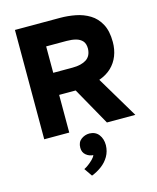

<svg xmlns="http://www.w3.org/2000/svg" viewBox="-143 -806 985 1201"><g transform="rotate(-15 350.0 -205.5)"><path d="M71 0V-708H363Q413 -708 462.5 -698.5Q512 -689 553 -664Q594 -639 618.5 -593.5Q643 -548 643 -477Q643 -429 627 -388Q611 -347 579.5 -317Q548 -287 500 -270L661 0H477L340 -244H233V0ZM233 -387H358Q387 -387 409.5 -392.5Q432 -398 448 -408.5Q464 -419 472.5 -436Q481 -453 482 -477Q482 -510 466.5 -527Q451 -544 425 -551Q399 -558 365 -558H233ZM301 297 265 245Q278 239 294 227Q310 215 324 201Q338 187 342 175Q316 174 295.5 157Q275 140 275 110Q275 74 299 56Q323 38 353 38Q392 39 413 66.5Q434 94 434 135Q433 175 414.5 207Q396 239 365.5 261.5Q335 284 301 297Z"/></g></svg>

Font: Onest ExtraBold
Style: Regular
Weight: 800
Designer: Dmitri Voloshin, Andrey Kudryavtsev
Foundry: Dmitri Voloshin, Andrey Kudryavtsev
Version: Version 1.000;gftools[0.9.33]